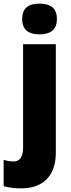

<svg xmlns="http://www.w3.org/2000/svg" viewBox="-66 -796 388 1056"><path d="M56 -691C56 -629 95 -607 151 -607C207 -607 247 -629 247 -691C247 -755 208 -776 151 -776C94 -776 56 -755 56 -691ZM50 240C184 240 241 157 241 45V-553H61V15C61 74 38 92 8 92C-11 92 -27 89 -46 83V228C-20 236 20 240 50 240Z"/></svg>

Font: Noto Sans Thai SemCond Blk
Style: Regular
Weight: 900
Width: 4
Designer: Monotype Design Team
Foundry: Monotype Imaging Inc.
Version: Version 2.002